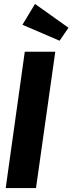

<svg xmlns="http://www.w3.org/2000/svg" viewBox="-20 -956 368 976"><path d="M261 -693 163 0H9L106 -693ZM158 -936 328 -815 283 -749 94 -830Z"/></svg>

Font: Fira Sans Extra Condensed
Style: Bold Italic
Weight: 700
Width: 3
Italic angle: -8°
Designer: Carrois Corporate & Edenspiekermann AG
Foundry: Carrois Corporate GbR & Edenspiekermann AG
Version: Version 4.203